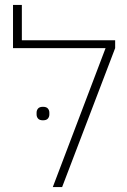

<svg xmlns="http://www.w3.org/2000/svg" viewBox="-20 -762 519 782"><path d="M410 -566H33V-742H69V-598H449V-566L233 0H195ZM155 -272Q141 -272 135 -279Q129 -286 129 -296V-303Q129 -313 135 -320Q141 -327 155 -327Q169 -327 175 -320Q181 -313 181 -303V-296Q181 -286 175 -279Q169 -272 155 -272Z"/></svg>

Font: IBM Plex Sans Hebrew ExtraLight
Style: Regular
Weight: 200
Designer: Mike Abbink, Paul van der Laan, Pieter van Rosmalen, Yanek Iontef
Foundry: Bold Monday
Version: Version 1.2